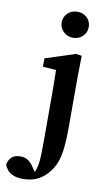

<svg xmlns="http://www.w3.org/2000/svg" viewBox="-187 -786 605 1075"><g transform="rotate(10 115.5 -248.5)"><path d="M25 239Q-8 239 -30.5 230Q-53 221 -65 206Q-77 191 -82 175Q-76 147 -58.5 132Q-41 117 -11 117Q16 117 34.5 130Q53 143 67 166L94 205L81 202H85L77 200Q84 188 88.5 176Q93 164 97 144Q101 119 102 84Q103 49 103 0.5Q103 -48 103 -112V-267Q103 -303 102.5 -333Q102 -363 101 -394L26 -399V-447L197 -502L229 -497L227 -367V-87Q227 -21 222 25.5Q217 72 205.5 105Q194 138 173 165Q146 201 110 220Q74 239 25 239ZM163 -588Q131 -588 108.5 -609.5Q86 -631 86 -662Q86 -694 108.5 -715Q131 -736 163 -736Q196 -736 218 -715Q240 -694 240 -662Q240 -631 218 -609.5Q196 -588 163 -588Z"/></g></svg>

Font: Source Serif 4 SemiBold
Style: Regular
Weight: 600
Designer: Frank Grießhammer
Foundry: Adobe Systems Incorporated
Version: Version 4.004;hotconv 1.0.116;makeotfexe 2.5.65601